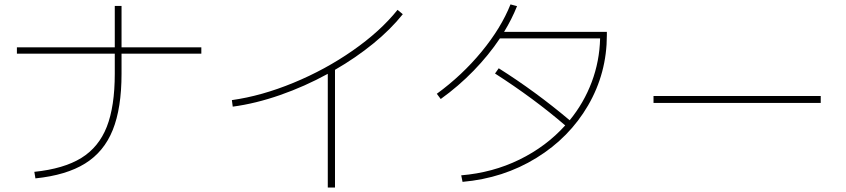

<svg xmlns="http://www.w3.org/2000/svg" viewBox="-20 -799 3790 860"><path d="M494.1 -468.8V-558.6H55.7V-586.9H494.1V-772.5H524.4V-586.9H881.8V-558.6H524.4V-468.8Q524.4 -314.9 485.1 -217Q445.8 -119.1 361.3 -66.7Q276.9 -14.2 138.7 0L133.8 -29.3Q265.6 -43 344 -91.3Q422.4 -139.6 458.3 -231Q494.1 -322.3 494.1 -468.8Z M1760.7 -754.9 1784.2 -735.4Q1730 -667.5 1651.9 -603.8Q1573.7 -540 1480.5 -486.3V41H1448.2V-468.3Q1344.7 -411.6 1234.9 -373.3Q1125 -335 1022.5 -321.3L1018.6 -350.6Q1151.4 -369.1 1294.2 -428Q1437 -486.8 1560.3 -572.8Q1683.6 -658.7 1760.7 -754.9Z M2511.7 -237.3Q2370.1 -358.9 2197.3 -469.7L2213.9 -493.2Q2379.4 -388.7 2531.7 -260.3Q2595.2 -337.9 2630.4 -431.4Q2665.5 -524.9 2668 -627H2219.2Q2168.9 -551.8 2101.3 -482.2Q2033.7 -412.6 1954.1 -355.5L1936.5 -378.9Q2049.8 -461.4 2137.2 -567.6Q2224.6 -673.8 2266.6 -779.3L2295.9 -771.5Q2272.5 -712.9 2237.8 -656.2H2698.2V-641.6Q2698.2 -471.7 2614.3 -327.1Q2530.3 -182.6 2382.6 -91.6Q2234.9 -0.5 2051.8 15.6L2045.9 -13.7Q2186.5 -25.4 2306.4 -84Q2426.3 -142.6 2511.7 -237.3Z M2907.2 -369.1H3656.2V-337.9H2907.2Z"/></svg>

Font: Pretendard Thin
Style: Regular
Weight: 100
Designer: Base glyphs from Inter by Rasmus Andersson; Hangeul glyphs from Noto Sans CJK(Source Han Sans) by Jang Soo-young and Kan
Foundry: Kil Hyung-jin
Version: Version 1.309